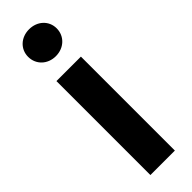

<svg xmlns="http://www.w3.org/2000/svg" viewBox="-252 -739 745 745"><g transform="rotate(-45 120.0 -366.5)"><path d="M52.7 0H187V-515.6H52.7ZM119.6 -585.4C164.6 -585.4 198.2 -617.2 198.2 -659.7C198.2 -701.7 164.6 -732.9 119.6 -732.9C74.7 -732.9 41.5 -701.7 41.5 -659.7C41.5 -617.2 74.7 -585.4 119.6 -585.4Z"/></g></svg>

Font: Raveo Display Display SemiBold
Style: Regular
Weight: 600
Designer: Jakub Foglar, Rasmus Andersson (Inter)
Foundry: Jakubfoglar.com
Version: Version 1.100;Glyphs 3.2.3 (3260)